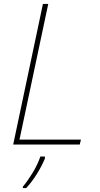

<svg xmlns="http://www.w3.org/2000/svg" viewBox="-20 -734 506 975"><path d="M47 0 198 -714H225L79 -25H391L385 0ZM96 221V214Q121 184 146 143Q171 102 185 61H208V71Q193 108 167.5 149Q142 190 113 221Z"/></svg>

Font: Noto Sans Disp Thin
Style: Italic
Weight: 100
Italic angle: -12°
Designer: Monotype Design Team
Foundry: Monotype Imaging Inc.
Version: Version 2.000;GOOG;noto-source:20170915:90ef993387c0